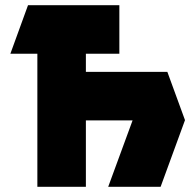

<svg xmlns="http://www.w3.org/2000/svg" viewBox="-20 -720 753 740"><path d="M88 -700H440V-513H311V-443H625L693 -257L599 0H397L491 -256H311V0H124V-513H20Z"/></svg>

Font: Clickuper
Style: Bold
Weight: 700
Designer: Denis Ignatov
Foundry: Denis Ignatov
Version: Version 1.10 April 16, 2021